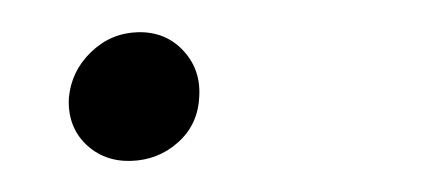

<svg xmlns="http://www.w3.org/2000/svg" viewBox="-20 -97 276 121"><path d="M23.4 -35.2Q24.9 -52.2 37.4 -64.2Q49.8 -76.2 66.9 -76.7Q84.5 -77.1 95.7 -64.9Q106.9 -52.7 105.5 -35.2Q104.5 -18.1 92 -7.1Q79.6 3.9 62.5 4.4Q45.4 4.9 33.9 -6.3Q22.5 -17.6 23.4 -35.2Z"/></svg>

Font: RobotoInd Light
Style: Italic
Weight: 300
Italic angle: -12°
Designer: Google
Version: Version 2.001151; 2014